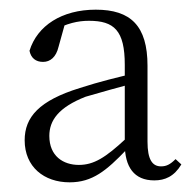

<svg xmlns="http://www.w3.org/2000/svg" viewBox="-20 -826 404 397"><path d="M299 -453C321 -453 340 -461 355 -486L343 -497C332 -486 324 -482 313 -482C295 -482 285 -496 285 -533V-690C285 -773 250 -806 178 -806C108 -806 57 -773 41 -721C44 -706 54 -698 69 -698C84 -698 96 -708 101 -729L116 -783L88 -762C119 -778 141 -783 164 -783C216 -783 238 -763 238 -692V-528C238 -481 257 -453 299 -453ZM124 -449C171 -449 200 -473 242 -517L256 -532L240 -539C198 -500 174 -485 143 -485C111 -485 82 -503 82 -545C82 -577 101 -604 157 -626C188 -635 227 -646 261 -655V-675C226 -667 185 -657 145 -644C61 -618 31 -584 31 -536C31 -481 71 -449 124 -449Z"/></svg>

Font: Source Han Serif CN VF
Style: Regular
Weight: 250
Designer: Ryoko NISHIZUKA 西塚涼子 (kana & ideographs); Frank Grießhammer (Latin, Greek & Cyrillic); Wenlong ZHANG 张文龙 (bopomofo); San
Foundry: Adobe
Version: Version 2.002;hotconv 1.1.0;makeotfexe 2.6.0